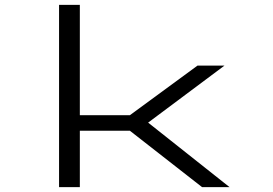

<svg xmlns="http://www.w3.org/2000/svg" viewBox="-20 -770 1124 790"><path d="M223 0V-750H308.5V-296H514.5L792.5 -500H903.5L589.5 -265.5L924.5 0H811.5L514.5 -232H308.5V0Z"/></svg>

Font: Trispace Expanded Light
Style: Regular
Weight: 300
Width: 7
Designer: Tyler Finck
Foundry: Etcetera Type Company
Version: Version 1.210; ttfautohint (v1.8.3)